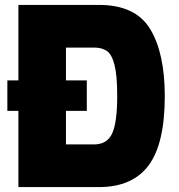

<svg xmlns="http://www.w3.org/2000/svg" viewBox="-20 -763 728 783"><path d="M652 -371Q652 -177 586 -88.5Q520 0 383 0H55V-311H10V-435H55V-743H383Q533 -743 592.5 -644.5Q652 -546 652 -371ZM458 -371Q458 -456 447 -498.5Q436 -541 416 -555Q396 -569 363 -569H249V-435H334V-311H249V-174H363Q417 -174 437.5 -219Q458 -264 458 -371Z"/></svg>

Font: Exo Black
Style: Regular
Weight: 900
Designer: Natanael Gama
Foundry: Natanael Gama
Version: Version 1.500; ttfautohint (v1.6)